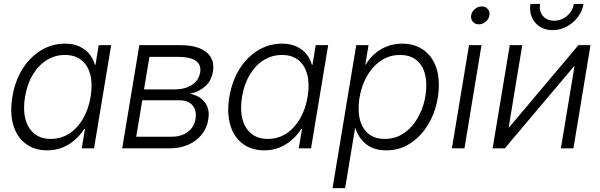

<svg xmlns="http://www.w3.org/2000/svg" viewBox="-20 -761 3078 985"><path d="M222.7 10.3Q156.2 10.3 111.1 -24.2Q65.9 -58.6 47.9 -120.4Q29.8 -182.1 43.5 -264.2Q57.1 -346.2 95.7 -407.5Q134.3 -468.8 190.7 -502.9Q247.1 -537.1 313.5 -537.1Q356.9 -537.1 388.4 -522.2Q419.9 -507.3 439.5 -482.7Q459 -458 466.8 -428.2H469.7L486.3 -529.3H550.3L462.4 0H399.4L416 -99.6H412.1Q393.1 -69.3 365.2 -44.4Q337.4 -19.5 301.5 -4.6Q265.6 10.3 222.7 10.3ZM240.2 -48.3Q292.5 -48.3 334.7 -75.4Q377 -102.5 405.5 -151.4Q434.1 -200.2 444.8 -264.2Q455.6 -328.6 443.4 -377Q431.2 -425.3 398.2 -452.1Q365.2 -479 313 -479Q262.2 -479 219.5 -452.4Q176.8 -425.8 147.9 -377.4Q119.1 -329.1 108.4 -264.2Q97.7 -199.2 110.4 -150.6Q123 -102.1 156.2 -75.2Q189.5 -48.3 240.2 -48.3Z M606.9 0 694.8 -529.3H906.7Q994.1 -529.3 1038.6 -493.4Q1083 -457.5 1072.3 -393.6Q1064.5 -346.7 1033 -318.4Q1001.5 -290 954.6 -279.8Q985.4 -274.4 1008.8 -257.8Q1032.2 -241.2 1043.7 -213.4Q1055.2 -185.5 1048.3 -147Q1041.5 -103.5 1014.6 -70.3Q987.8 -37.1 945.8 -18.6Q903.8 0 850.6 0ZM678.7 -59.6H860.4Q909.7 -59.6 942.9 -84Q976.1 -108.4 982.9 -150.9Q990.2 -194.8 967.5 -220.7Q944.8 -246.6 898.9 -246.6H710ZM718.8 -302.2H874Q928.7 -302.2 964.4 -325.2Q1000 -348.1 1006.8 -389.6Q1013.2 -428.7 984.4 -449Q955.6 -469.2 897.5 -469.2H746.6Z M1335.9 10.3Q1269.5 10.3 1224.4 -24.2Q1179.2 -58.6 1161.1 -120.4Q1143.1 -182.1 1156.7 -264.2Q1170.4 -346.2 1209 -407.5Q1247.6 -468.8 1304 -502.9Q1360.4 -537.1 1426.8 -537.1Q1470.2 -537.1 1501.7 -522.2Q1533.2 -507.3 1552.7 -482.7Q1572.3 -458 1580.1 -428.2H1583L1599.6 -529.3H1663.6L1575.7 0H1512.7L1529.3 -99.6H1525.4Q1506.3 -69.3 1478.5 -44.4Q1450.7 -19.5 1414.8 -4.6Q1378.9 10.3 1335.9 10.3ZM1353.5 -48.3Q1405.8 -48.3 1448 -75.4Q1490.2 -102.5 1518.8 -151.4Q1547.4 -200.2 1558.1 -264.2Q1568.8 -328.6 1556.6 -377Q1544.4 -425.3 1511.5 -452.1Q1478.5 -479 1426.3 -479Q1375.5 -479 1332.8 -452.4Q1290 -425.8 1261.2 -377.4Q1232.4 -329.1 1221.7 -264.2Q1210.9 -199.2 1223.6 -150.6Q1236.3 -102.1 1269.5 -75.2Q1302.7 -48.3 1353.5 -48.3Z M1686 204.1 1807.6 -529.3H1870.6L1854 -429.2H1856Q1873.5 -459.5 1900.9 -483.9Q1928.2 -508.3 1964.4 -522.7Q2000.5 -537.1 2043 -537.1Q2101.1 -537.1 2143.3 -511Q2185.5 -484.9 2208.5 -437.3Q2231.4 -389.6 2231.4 -325.2Q2231.4 -263.7 2212.9 -203.9Q2194.3 -144 2158.9 -95.7Q2123.5 -47.4 2073.7 -18.6Q2023.9 10.3 1960.9 10.3Q1916.5 10.3 1884.8 -5.1Q1853 -20.5 1833.3 -46.1Q1813.5 -71.8 1804.2 -101.6H1801.3L1750.5 204.1ZM1953.6 -48.3Q2003.9 -48.3 2043.5 -72.3Q2083 -96.2 2110.6 -136.5Q2138.2 -176.8 2152.6 -225.6Q2167 -274.4 2167 -323.7Q2167 -396 2131.8 -437.5Q2096.7 -479 2033.2 -479Q1981.9 -479 1942.4 -454.8Q1902.8 -430.7 1875.5 -390.9Q1848.1 -351.1 1834 -302.2Q1819.8 -253.4 1819.8 -204.1Q1819.8 -132.3 1854.5 -90.3Q1889.2 -48.3 1953.6 -48.3Z M2298.3 0 2386.2 -529.3H2450.2L2362.8 0ZM2436 -636.2Q2417 -636.2 2405.5 -649.7Q2394 -663.1 2397 -682.1Q2399.9 -701.2 2416 -714.6Q2432.1 -728 2451.2 -728Q2470.7 -728 2482.2 -714.6Q2493.7 -701.2 2490.7 -682.1Q2487.8 -663.1 2471.7 -649.7Q2455.6 -636.2 2436 -636.2Z M2921.9 0H2857.4L2927.2 -420.4H2924.3L2569.8 0H2507.3L2595.2 -529.3H2659.2L2589.8 -107.9H2592.3L2947.3 -529.3H3009.3ZM2814.9 -606.4Q2776.9 -606.4 2749 -624.5Q2721.2 -642.6 2708.3 -672.9Q2695.3 -703.1 2701.2 -740.7H2751Q2744.6 -703.1 2765.4 -679Q2786.1 -654.8 2823.2 -654.8Q2847.7 -654.8 2869.1 -666Q2890.6 -677.2 2905.3 -696.5Q2919.9 -715.8 2923.8 -740.7H2973.6Q2967.3 -703.1 2944.1 -672.9Q2920.9 -642.6 2887.2 -624.5Q2853.5 -606.4 2814.9 -606.4Z"/></svg>

Font: Inter 24pt Light
Style: Italic
Weight: 300
Italic angle: -9.3988°
Designer: Rasmus Andersson
Foundry: rsms
Version: Version 4.001;git-66647c0bb